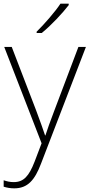

<svg xmlns="http://www.w3.org/2000/svg" viewBox="-23 -786 489 1048"><path d="M352 -758V-766H307C279 -723 218 -653 177 -613V-606H205C257 -648 319 -715 352 -758ZM0 -530 204 -4 166 96C135 176 106 208 52 208C31 208 15 204 -3 198V233C16 239 34 242 55 242C128 242 167 197 201 107L446 -530H405L273 -181C250 -122 235 -77 225 -47H223C213 -78 197 -122 174 -184L41 -530Z"/></svg>

Font: Noto Sans Sinhala UI ExtraLight
Style: Regular
Weight: 200
Designer: Jelle Bosma - Monotype Design Team
Foundry: Monotype Imaging Inc.
Version: Version 2.006